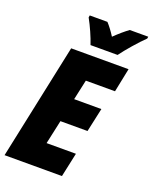

<svg xmlns="http://www.w3.org/2000/svg" viewBox="-168 -1021 885 1113"><g transform="rotate(20 274.5 -465.0)"><path d="M251 -770H418C446 -809 509 -882 547 -918L549 -930H435C410 -912 382 -888 351 -858C335 -884 313 -913 297 -930H188L186 -917C210 -874 237 -813 251 -770ZM1 0H355L387 -149H206L238 -296H405L437 -443H269L296 -567H476L506 -714H152Z"/></g></svg>

Font: Noto Sans Condensed Black
Style: Italic
Weight: 900
Width: 3
Italic angle: -12°
Designer: Monotype Design Team
Foundry: Monotype Imaging Inc.
Version: Version 2.013